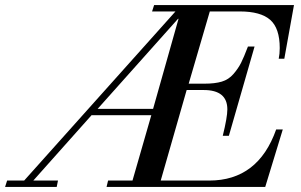

<svg xmlns="http://www.w3.org/2000/svg" viewBox="-106 -735 1182 755"><path d="M492 -690 500 -715H1050L1012 -504H990Q994 -523 994 -546Q994 -624 956.5 -657Q919 -690 837 -690H719L636 -406H699Q739 -406 766 -414Q793 -422 812 -444Q831 -466 842 -488Q853 -510 869 -552H895L794 -201H770Q788 -274 788 -305Q788 -381 695 -381H628L526 -25H717Q909 -25 980 -226H1006L937 0H313L319 -25H415L489 -282H254L25 -25H122L117 0H-86L-78 -25H-11L584 -690ZM496 -307 596 -661H594L278 -307Z"/></svg>

Font: Justus
Style: Italic
Weight: 400
Italic angle: -12°
Version: Version 001.001